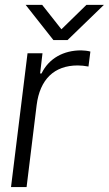

<svg xmlns="http://www.w3.org/2000/svg" viewBox="-20 -763 444 783"><path d="M24.9 0H88.4L129.4 -334C142.6 -439.5 201.2 -496.1 296.9 -496.1C310.1 -496.1 324.7 -494.6 340.8 -491.7L348.6 -552.7C339.4 -555.7 320.8 -557.6 310.5 -557.6C240.2 -557.6 179.7 -525.9 149.4 -463.4H143.6L153.3 -545.9H92.3ZM84.5 -743.2 197.8 -599.6H255.4L403.8 -743.2H332.5L230.5 -643.6L151.9 -743.2Z"/></svg>

Font: Guggenheim Sans Display Light
Style: Italic
Weight: 300
Italic angle: -7°
Designer: Modified by Tom Baber under direction of Pentagram Design 2023
Foundry: rsms
Version: Version 1.001;Glyphs 3.1.2 (3151)